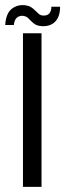

<svg xmlns="http://www.w3.org/2000/svg" viewBox="-36 -730 255 750"><path d="M53.7 0V-600H126.2V0ZM164.7 -703.7H198.8Q198.6 -664.9 179.7 -645.6Q160.7 -626.2 128.5 -627.8Q107.6 -629 96.2 -638.2Q84.8 -647.5 76.4 -656.9Q67.9 -666.3 55.3 -667.9Q41.8 -669.9 31.1 -661.9Q20.3 -653.9 18.1 -632.4H-15.7Q-12.5 -677.9 9.6 -695.3Q31.8 -712.7 61.2 -709.5Q76.4 -707.9 85.8 -701.7Q95.3 -695.5 102.2 -688.2Q109.2 -680.9 115.7 -675.5Q122.1 -670.1 131.3 -669.3Q149.1 -668.1 157 -678Q165 -687.9 164.7 -703.7Z"/></svg>

Font: Big Shoulders Stencil Thin
Style: Regular
Weight: 100
Designer: Patric King
Foundry: XO Type Co
Version: Version 2.001